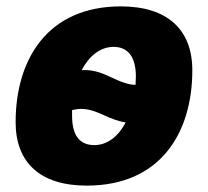

<svg xmlns="http://www.w3.org/2000/svg" viewBox="-20 -570 652 602"><path d="M252 12C482 12 583 -152 583 -350C583 -476 506 -550 359 -550C130 -550 29 -385 29 -187C29 -61 105 12 252 12ZM321 -331C290 -346 262 -352 236 -350C259 -394 294 -423 336 -423C381 -423 406 -392 406 -330C406 -321 405 -312 405 -304C384 -304 361 -312 321 -331ZM276 -115C230 -115 206 -145 206 -207C206 -213 206 -219 206 -225C208 -225 210 -226 212 -226C239 -232 263 -228 301 -211C331 -197 354 -189 374 -186C351 -142 316 -115 276 -115Z"/></svg>

Font: Geist ExtraBold
Style: Italic
Weight: 800
Italic angle: -12°
Designer: Basement.studio, Andrés Briganti, Mateo Zaragoza
Foundry: Basement.studio, Vercel, Andrés Briganti, Guido Ferreyra, Mateo Zaragoza
Version: Version 1.500